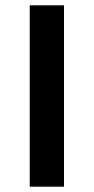

<svg xmlns="http://www.w3.org/2000/svg" viewBox="-20 -703 353 723"><path d="M92 -683H221V0H92Z"/></svg>

Font: Fahkwang SemiBold
Style: Regular
Weight: 600
Designer: Suppakit Chalermlarp | Katatrad Co.,Ltd.
Foundry: Cadson Demak Co.,Ltd.
Version: Version 1.000; ttfautohint (v1.6)